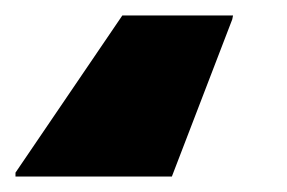

<svg xmlns="http://www.w3.org/2000/svg" viewBox="-114 -38 371 248"><path d="M-94 190V185L44 -18H187L186 -13L108 190Z"/></svg>

Font: Saira SemiExpanded Black
Style: Italic
Weight: 900
Width: 6
Italic angle: -12°
Designer: Hector Gatti with collaboration of the Omnibus-Type team
Foundry: Omnibus-Type
Version: Version 1.101